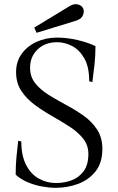

<svg xmlns="http://www.w3.org/2000/svg" viewBox="-20 -889 565 919"><path d="M248 -13Q289 -13 324 -26.5Q359 -40 381 -70.5Q403 -101 403 -152Q403 -194 378 -225.5Q353 -257 313.5 -282.5Q274 -308 230 -333Q186 -358 146.5 -387Q107 -416 82 -454Q57 -492 57 -544Q57 -594 83.5 -631Q110 -668 154.5 -688.5Q199 -709 253 -709Q302 -709 352.5 -697Q403 -685 437 -668Q437 -621 432 -577Q427 -533 422 -496L407 -500Q407 -569 383.5 -610Q360 -651 324.5 -669Q289 -687 254 -687Q196 -687 160 -652.5Q124 -618 124 -565Q124 -521 149 -490Q174 -459 213.5 -434.5Q253 -410 297 -386.5Q341 -363 380.5 -335Q420 -307 445 -268.5Q470 -230 470 -176Q470 -110 437.5 -69Q405 -28 354 -9Q303 10 247 10Q216 10 180.5 3.5Q145 -3 112 -17Q79 -31 55 -53Q55 -100 59 -139Q63 -178 67 -215L82 -212Q82 -144 105 -99.5Q128 -55 166 -34Q204 -13 248 -13ZM342 -869Q357 -869 369 -860Q381 -851 381 -834Q381 -822 373 -809Q365 -796 338 -788L155 -732L144 -757L307 -856Q327 -869 342 -869Z"/></svg>

Font: Gilda Display
Style: Regular
Weight: 400
Designer: Eduardo Rodriguez Tunni
Foundry: Eduardo Rodriguez Tunni
Version: Version 1.002; ttfautohint (v1.8.4.7-5d5b);gftools[0.9.22]